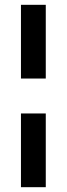

<svg xmlns="http://www.w3.org/2000/svg" viewBox="-20 -749 277 797"><path d="M67 28V-278H170V28ZM67 -423V-729H170V-423Z"/></svg>

Font: Zen Kaku Gothic Antique Black
Style: Regular
Weight: 900
Designer: Yoshimichi Ohira
Foundry: Positype
Version: Version 1.001